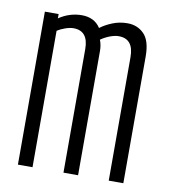

<svg xmlns="http://www.w3.org/2000/svg" viewBox="-67 -602 580 660"><g transform="rotate(10 223.0 -272.0)"><path d="M39 0V-534H87V-519Q124 -544 167 -544Q188 -544 204.5 -536Q221 -528 232 -511Q249 -524 273.5 -534Q298 -544 326 -544Q361 -544 384 -520.5Q407 -497 407 -442V0H356V-431Q356 -495 304 -495Q291 -495 274.5 -489Q258 -483 242 -472Q249 -455 249 -433V0H198V-431Q198 -495 146 -495Q134 -495 118 -489.5Q102 -484 90 -476V0Z"/></g></svg>

Font: Georama ExtraCondensed Light
Style: Regular
Weight: 300
Width: 2
Designer: Jean-Baptiste Levee
Foundry: Production Type
Version: Version 1.000